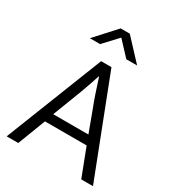

<svg xmlns="http://www.w3.org/2000/svg" viewBox="-199 -961 982 1077"><g transform="rotate(30 291.5 -422.0)"><path d="M263 -844H322L447 -710H377L292 -801L207 -710H141ZM176 -238H404L354 -373Q340 -408 325 -452.5Q310 -497 293 -550H291Q283 -524 275 -501Q267 -478 259.5 -457Q252 -436 244.5 -415.5Q237 -395 228 -373ZM260 -630H327L571 0H495L426 -180H156L87 0H12Z"/></g></svg>

Font: Ek Mukta Light
Style: Regular
Weight: 300
Designer: Girish Dalvi and Yashodeep Gholap
Foundry: Ek Type
Version: Version 2.538;PS 1.002;hotconv 16.6.51;makeotf.lib2.5.65220;